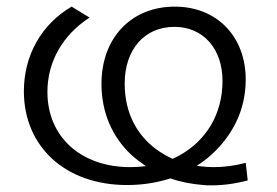

<svg xmlns="http://www.w3.org/2000/svg" viewBox="-20 -552 834 579"><path d="M363 6C410 6 453 -1 494 -14C525 -3 558 3 593 6C601 7 609 7 617 7C653 7 690 2 727 -8L721 -61C688 -52 655 -48 624 -48C609 -48 595 -49 581 -51C578 -52 576 -52 573 -52C589 -62 604 -73 617 -85C682 -144 721 -221 721 -312C721 -442 634 -532 507 -532C376 -532 286 -438 286 -299C286 -212 319 -139 375 -86C389 -73 404 -62 420 -51C405 -49 389 -48 373 -48C224 -48 123 -139 123 -275C123 -367 170 -447 250 -499L196 -532C105 -479 52 -385 52 -277C52 -109 178 6 363 6ZM500 -73C487 -79 475 -86 464 -93C396 -137 356 -208 356 -300C356 -402 415 -471 506 -471C593 -471 651 -405 651 -308C651 -207 601 -126 517 -81C512 -78 506 -76 500 -73Z"/></svg>

Font: Montserrat Z
Style: Regular
Weight: 400
Designer: Julieta Ulanovsky
Foundry: Julieta Ulanovsky
Version: Version 8.000